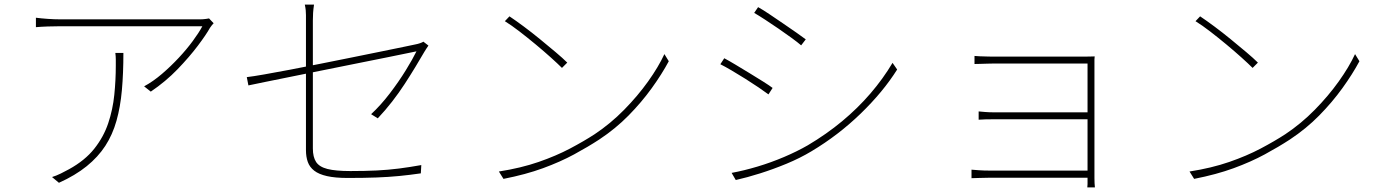

<svg xmlns="http://www.w3.org/2000/svg" viewBox="-20 -776 6020 834"><path d="M908 -675Q904 -671 900 -666Q896 -661 892 -655Q876 -626 839.5 -577.5Q803 -529 751.5 -475.5Q700 -422 635 -378L606 -401Q645 -422 683.5 -455Q722 -488 756.5 -525Q791 -562 817.5 -598Q844 -634 859 -662Q842 -662 802 -662Q762 -662 708 -662Q654 -662 593 -662Q532 -662 472.5 -662Q413 -662 363 -662Q313 -662 280.5 -662Q248 -662 241 -662Q216 -662 187.5 -661Q159 -660 136 -658V-699Q159 -696 187.5 -694Q216 -692 241 -692Q248 -692 281 -692Q314 -692 364 -692Q414 -692 473.5 -692Q533 -692 593 -692Q653 -692 706.5 -692Q760 -692 798 -692Q836 -692 851 -692Q856 -692 862.5 -692.5Q869 -693 876 -694Q883 -695 888 -696ZM516 -546Q516 -458 509.5 -385Q503 -312 486 -251.5Q469 -191 437.5 -142.5Q406 -94 356.5 -54Q307 -14 236 18L206 -7Q223 -12 244.5 -22.5Q266 -33 280 -41Q349 -79 389.5 -130Q430 -181 450 -240.5Q470 -300 476.5 -364Q483 -428 483 -491Q483 -504 483 -517.5Q483 -531 481 -546Z M1309 -124Q1309 -149 1309 -194Q1309 -239 1309 -294.5Q1309 -350 1309 -409Q1309 -468 1309 -523Q1309 -578 1309 -621Q1309 -664 1309 -687Q1309 -700 1309 -710.5Q1309 -721 1308 -731.5Q1307 -742 1304 -756H1344Q1341 -735 1340 -720Q1339 -705 1339 -687Q1339 -665 1339 -621.5Q1339 -578 1339 -522.5Q1339 -467 1339 -408Q1339 -349 1339 -293.5Q1339 -238 1339 -195.5Q1339 -153 1339 -131Q1339 -94 1353 -72.5Q1367 -51 1402.5 -42Q1438 -33 1502 -33Q1566 -33 1616.5 -35.5Q1667 -38 1713.5 -44Q1760 -50 1810 -59L1808 -23Q1760 -16 1714 -11.5Q1668 -7 1614.5 -5Q1561 -3 1490 -3Q1436 -3 1400.5 -11Q1365 -19 1345 -34.5Q1325 -50 1317 -72.5Q1309 -95 1309 -124ZM1841 -578Q1837 -573 1832.5 -565.5Q1828 -558 1824 -552Q1806 -521 1784.5 -485.5Q1763 -450 1738 -411.5Q1713 -373 1683.5 -335Q1654 -297 1621 -262L1592 -280Q1634 -319 1673 -370Q1712 -421 1742.5 -470.5Q1773 -520 1789 -553Q1789 -553 1755 -546Q1721 -539 1664.5 -527.5Q1608 -516 1537.5 -502Q1467 -488 1393.5 -473Q1320 -458 1252.5 -444.5Q1185 -431 1134 -420.5Q1083 -410 1059 -405L1052 -441Q1078 -444 1126.5 -452.5Q1175 -461 1238.5 -473Q1302 -485 1371.5 -499Q1441 -513 1508.5 -526.5Q1576 -540 1634 -552Q1692 -564 1731.5 -572Q1771 -580 1784 -583Q1795 -585 1805 -588.5Q1815 -592 1819 -595Z M2193 -705Q2220 -687 2255 -661Q2290 -635 2326 -605.5Q2362 -576 2393.5 -549.5Q2425 -523 2444 -504L2421 -481Q2403 -499 2373 -526Q2343 -553 2307.5 -582.5Q2272 -612 2237 -639Q2202 -666 2173 -684ZM2147 -31Q2243 -46 2319.5 -72.5Q2396 -99 2456.5 -131Q2517 -163 2563 -193Q2632 -239 2691 -299Q2750 -359 2795 -422Q2840 -485 2866 -541L2885 -510Q2855 -454 2811 -393Q2767 -332 2710.5 -274.5Q2654 -217 2583 -170Q2534 -138 2474 -105.5Q2414 -73 2339 -45.5Q2264 -18 2167 1Z M3273 -745Q3293 -734 3322 -714.5Q3351 -695 3382.5 -673.5Q3414 -652 3440.5 -633.5Q3467 -615 3480 -605L3460 -579Q3445 -592 3419 -611Q3393 -630 3362.5 -651Q3332 -672 3303.5 -690.5Q3275 -709 3256 -720ZM3158 -25Q3212 -35 3270.5 -52.5Q3329 -70 3385.5 -94Q3442 -118 3489 -145Q3570 -193 3638 -249.5Q3706 -306 3761 -370Q3816 -434 3857 -503L3877 -474Q3816 -377 3719 -283Q3622 -189 3505 -119Q3455 -89 3397 -65Q3339 -41 3282 -23Q3225 -5 3176 6ZM3126 -523Q3145 -513 3175 -495Q3205 -477 3237 -457.5Q3269 -438 3296 -421Q3323 -404 3336 -394L3318 -366Q3302 -378 3275.5 -396Q3249 -414 3218 -433.5Q3187 -453 3158 -470Q3129 -487 3109 -497Z M4213 -533Q4219 -532 4235.5 -531.5Q4252 -531 4269 -530.5Q4286 -530 4294 -530Q4303 -530 4338 -530Q4373 -530 4422.5 -530Q4472 -530 4524 -530Q4576 -530 4620 -530Q4664 -530 4688 -530Q4705 -530 4716 -530.5Q4727 -531 4735 -531Q4734 -525 4734 -517.5Q4734 -510 4734 -497Q4734 -489 4734 -456.5Q4734 -424 4734 -375.5Q4734 -327 4734 -272Q4734 -217 4734 -163.5Q4734 -110 4734 -67.5Q4734 -25 4734 -2Q4734 10 4734.5 19.5Q4735 29 4736 38H4703Q4704 32 4704 23.5Q4704 15 4704 -1Q4704 -28 4704 -73Q4704 -118 4704 -172Q4704 -226 4704 -281Q4704 -336 4704 -383Q4704 -430 4704 -461.5Q4704 -493 4704 -500Q4697 -500 4666.5 -500Q4636 -500 4592 -500Q4548 -500 4499.5 -500Q4451 -500 4407 -500Q4363 -500 4332 -500Q4301 -500 4294 -500Q4286 -500 4269 -499.5Q4252 -499 4235.5 -498.5Q4219 -498 4213 -498ZM4231 -292Q4241 -291 4259.5 -289.5Q4278 -288 4300 -288Q4313 -288 4347 -288Q4381 -288 4426.5 -288Q4472 -288 4520.5 -288Q4569 -288 4612.5 -288Q4656 -288 4686 -288Q4716 -288 4724 -288V-258Q4716 -258 4686 -258Q4656 -258 4612.5 -258Q4569 -258 4520.5 -258Q4472 -258 4426.5 -258Q4381 -258 4347.5 -258Q4314 -258 4301 -258Q4278 -258 4260.5 -257.5Q4243 -257 4231 -256ZM4200 -39Q4212 -38 4232.5 -36.5Q4253 -35 4278 -35Q4291 -35 4325.5 -35Q4360 -35 4406.5 -35Q4453 -35 4503.5 -35Q4554 -35 4600 -35Q4646 -35 4679.5 -35Q4713 -35 4724 -35V-4Q4713 -4 4680 -4Q4647 -4 4601 -4Q4555 -4 4504.5 -4Q4454 -4 4407.5 -4Q4361 -4 4326.5 -4Q4292 -4 4279 -4Q4254 -4 4233 -3Q4212 -2 4200 -2Z M5193 -705Q5220 -687 5255 -661Q5290 -635 5326 -605.5Q5362 -576 5393.5 -549.5Q5425 -523 5444 -504L5421 -481Q5403 -499 5373 -526Q5343 -553 5307.5 -582.5Q5272 -612 5237 -639Q5202 -666 5173 -684ZM5147 -31Q5243 -46 5319.5 -72.5Q5396 -99 5456.5 -131Q5517 -163 5563 -193Q5632 -239 5691 -299Q5750 -359 5795 -422Q5840 -485 5866 -541L5885 -510Q5855 -454 5811 -393Q5767 -332 5710.5 -274.5Q5654 -217 5583 -170Q5534 -138 5474 -105.5Q5414 -73 5339 -45.5Q5264 -18 5167 1Z"/></svg>

Font: Noto Sans SC Thin
Style: Regular
Weight: 100
Designer: Ryoko NISHIZUKA 西塚涼子 (kana, bopomofo & ideographs); Paul D. Hunt (Latin, Greek & Cyrillic); Sandoll Communications 산돌커뮤니
Foundry: Adobe
Version: Version 2.004-H2;hotconv 1.0.118;makeotfexe 2.5.65603